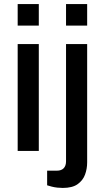

<svg xmlns="http://www.w3.org/2000/svg" viewBox="-20 -743 514 945"><path d="M67 -617V-723H171V-617ZM67 0V-526H171V0ZM305 -617V-723H409V-617ZM289 182Q277 182 262.5 180.5Q248 179 234.5 175.5Q221 172 212 169V97H260Q282 97 293.5 85Q305 73 305 51V-526H409V56Q409 88 398.5 116.5Q388 145 362 163.5Q336 182 289 182Z"/></svg>

Font: Archivo SemiBold Medium
Style: Regular
Weight: 500
Version: Version 2.001